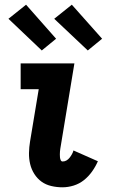

<svg xmlns="http://www.w3.org/2000/svg" viewBox="-20 -790 490 818"><path d="M246 8Q222 8 198.5 2.5Q175 -3 157 -16Q139 -29 126.5 -48.5Q114 -68 108.5 -91Q103 -114 103.5 -138.5Q104 -163 108 -187L145 -410H68V-520H297L239 -169Q238 -163 237 -157Q236 -151 235.5 -144.5Q235 -138 235 -132Q235 -126 235.5 -120Q236 -114 238.5 -108Q241 -102 247 -102Q256 -102 263.5 -106.5Q271 -111 276.5 -118Q282 -125 286.5 -133Q291 -141 293 -149L397 -103Q387 -80 372 -59Q357 -38 337.5 -22.5Q318 -7 294 0.5Q270 8 246 8ZM354 -575 211 -710 286 -770 415 -625ZM158 -575 16 -710 91 -770 219 -625Z"/></svg>

Font: Iosevka Etoile Extrabold
Style: Italic
Weight: 800
Italic angle: -9°
Designer: Belleve Invis
Foundry: Belleve Invis
Version: Version 22.1.2; ttfautohint (v1.8.4)